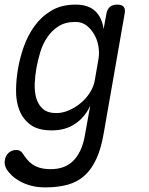

<svg xmlns="http://www.w3.org/2000/svg" viewBox="-24 -580 644 832"><path d="M367 -122Q355 -96 338.5 -76.5Q322 -57 301 -43Q280 -29 255 -22Q230 -15 200 -15Q141 -15 108 -39.5Q75 -64 60 -102.5Q45 -141 45.5 -188.5Q46 -236 54 -282Q62 -329 79 -377.5Q96 -426 125.5 -467Q155 -508 198.5 -534Q242 -560 304 -560Q359 -560 388.5 -532Q418 -504 425 -454L437 -520Q441 -541 452.5 -550.5Q464 -560 484 -560Q504 -560 512 -550.5Q520 -541 516 -520L425 0Q414 64 393.5 108.5Q373 153 343 180.5Q313 208 270.5 220Q228 232 172 232Q139 232 112 225Q85 218 64 206.5Q43 195 28 181Q13 167 4 152Q-1 143 -3 133.5Q-5 124 -3 115Q-2 106 2 97.5Q6 89 12.5 83Q19 77 27.5 73.5Q36 70 46 70Q56 70 62.5 73.5Q69 77 75 86Q83 98 93 110.5Q103 123 117 132.5Q131 142 150 147.5Q169 153 196 153Q223 153 246.5 145.5Q270 138 289.5 120.5Q309 103 323.5 73.5Q338 44 345 0ZM220 -90Q248 -90 276 -102.5Q304 -115 327 -134.5Q350 -154 365.5 -178.5Q381 -203 386 -228L403 -326Q407 -351 402.5 -379Q398 -407 384.5 -430.5Q371 -454 351 -469.5Q331 -485 303 -485Q259 -485 229.5 -466Q200 -447 180.5 -418Q161 -389 150.5 -354Q140 -319 134 -286Q128 -253 126.5 -218.5Q125 -184 133 -155.5Q141 -127 161.5 -108.5Q182 -90 220 -90Z"/></svg>

Font: Maple Mono Light
Style: Italic
Weight: 300
Italic angle: -10°
Monospace: yes
Designer: subframe7536
Version: Version 7.000